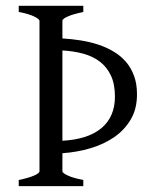

<svg xmlns="http://www.w3.org/2000/svg" viewBox="-20 -635 532 655"><path d="M372.1 -305.7Q372.1 -348.1 358.4 -377.2Q344.7 -406.2 320.8 -424.6Q296.9 -442.9 263.9 -451.9Q231 -460.9 192.9 -462.9V-154.8Q280.8 -159.7 326.4 -198.2Q372.1 -236.8 372.1 -305.7ZM43.9 0V-21Q77.1 -27.8 95.9 -35.9Q114.7 -43.9 114.7 -50.8V-564Q114.7 -569.8 96.9 -578.6Q79.1 -587.4 43.9 -594.2V-615.2H264.2V-594.2Q231 -587.4 211.9 -579.1Q192.9 -570.8 192.9 -564V-503.9Q224.6 -502 255.6 -497.1Q286.6 -492.2 314.9 -482.9Q343.3 -473.6 367.4 -459.2Q391.6 -444.8 409.2 -424.6Q426.8 -404.3 437 -377Q447.3 -349.6 447.3 -314.9Q447.8 -265.1 426.8 -228.8Q405.8 -192.4 370.4 -167.7Q335 -143.1 288.8 -129.4Q242.7 -115.7 192.9 -112.3V-50.8Q192.9 -44.9 210.9 -36.4Q229 -27.8 264.2 -21V0Z"/></svg>

Font: Noto Serif Devanagari
Style: Regular
Weight: 400
Designer: Monotype Design Team
Foundry: Monotype Imaging Inc.
Version: Version 1.01